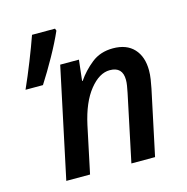

<svg xmlns="http://www.w3.org/2000/svg" viewBox="-105 -814 890 914"><g transform="rotate(-15 339.5 -357.0)"><path d="M110.4 0 225.6 -542H317.9L306.2 -439.9H309.1Q338.4 -482.9 381.8 -517.6Q425.3 -552.2 487.3 -552.2Q554.7 -552.2 590.8 -513.2Q627 -474.1 627 -406.2Q627 -385.7 623.5 -363Q620.1 -340.3 615.7 -319.3L547.9 0H431.2L500.5 -328.6Q504.4 -347.7 506.8 -362.8Q509.3 -377.9 509.3 -391.1Q509.3 -455.6 446.3 -455.6Q394.5 -455.6 347.2 -396.7Q299.8 -337.9 276.4 -231L227.5 0ZM35.2 -469.2Q61.5 -527.8 88.1 -595Q114.7 -662.1 132.8 -713.9H246.1L250 -703.1Q226.6 -649.9 191.4 -586.9Q156.2 -523.9 121.1 -469.2Z"/></g></svg>

Font: Open Sans SemiBold
Style: Italic
Weight: 600
Italic angle: -12°
Designer: Monotype Design Team
Foundry: Monotype Imaging Inc.
Version: Version 3.003; ttfautohint (v1.8.4)